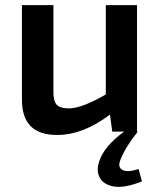

<svg xmlns="http://www.w3.org/2000/svg" viewBox="-20 -510 619 744"><path d="M517 145 530 193Q461 220 420.5 212.5Q380 205 366 177.5Q352 150 365 114Q384 56 461 0H415L406 -66Q302 13 201 13Q65 13 65 -123V-490H187V-159Q186 -120 199 -105Q212 -90 247 -90Q297 -90 390 -144V-490H511V0H514Q468 57 448 106Q434 138 454.5 148.5Q475 159 517 145Z"/></svg>

Font: Exo 2.0 Semi Bold
Style: Regular
Weight: 600
Designer: Natanael Gama
Version: Version 1.001;PS 001.001;hotconv 1.0.70;makeotf.lib2.5.58329